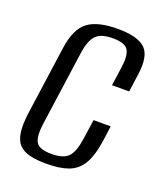

<svg xmlns="http://www.w3.org/2000/svg" viewBox="-103 -574 554 653"><g transform="rotate(20 174.0 -247.0)"><path d="M140.6 9.9Q104.9 9.9 79.9 3.9Q55 -2.1 40.6 -17.5Q26.1 -32.9 22.3 -61.2Q18.5 -89.6 24.7 -134L59.4 -381.5Q69.7 -452 105 -478.2Q140.3 -504.4 212.6 -504.4Q284.2 -504.4 312.2 -478.2Q340.2 -452 329.9 -381.5L321 -317.5H259L268.7 -386.6Q275 -429.9 263.3 -449.3Q251.6 -468.6 207.3 -468.6Q164 -468.6 146.3 -449.3Q128.5 -429.9 122.2 -386.6L83.8 -113Q77.5 -65.3 89.4 -46.4Q101.2 -27.4 144.5 -27.4Q188.8 -27.4 206.1 -46.4Q223.3 -65.3 230.3 -113L240.6 -184.5H302.6L295.9 -134.2Q287.7 -74.9 269.4 -44Q251.1 -13.1 219.5 -1.6Q187.9 9.9 140.6 9.9Z"/></g></svg>

Font: Alumni Sans Thin
Style: Italic
Weight: 100
Italic angle: -8°
Designer: Robert E. Leuschke
Foundry: Robert E. Leuschke
Version: Version 1.016